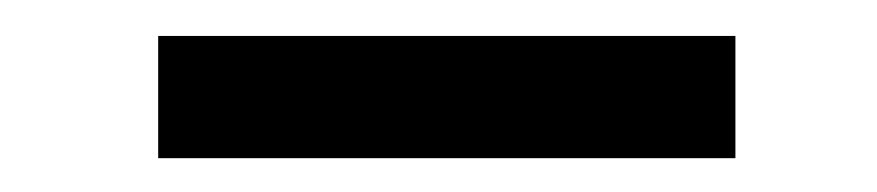

<svg xmlns="http://www.w3.org/2000/svg" viewBox="-20 -726 498 109"><path d="M397.5 -705.6V-636.2H69.8V-705.6Z"/></svg>

Font: Vazirmatn UI FD
Style: Regular
Weight: 400
Designer: Saber Rastikerdar
Foundry: Saber Rastikerdar
Version: Version 33.003